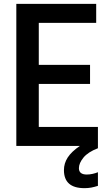

<svg xmlns="http://www.w3.org/2000/svg" viewBox="-20 -760 563 1000"><path d="M65 -740H481V-641H182V-422H449V-323H182V-99H490V12Q438 32 414.5 61Q391 90 391 116Q391 149 432 149Q447 149 462.5 145.5Q478 142 490 137V208Q471 214 455 217Q439 220 420 220Q313 220 313 126Q313 91 332.5 60.5Q352 30 396 0H65Z"/></svg>

Font: Encode Sans Compressed
Style: SemiBold
Weight: 600
Designer: Pablo Impallari, Andres Torresi
Foundry: Pablo Impallari, Andres Torresi
Version: Version 1.000; ttfautohint (v1.00) -l 8 -r 50 -G 200 -x 14 -